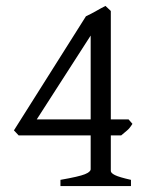

<svg xmlns="http://www.w3.org/2000/svg" viewBox="-20 -628 510 648"><path d="M427 -210Q417 -194 408 -187Q399 -180 389 -171H354V-51Q354 -44 368 -37Q382 -30 422 -21V0H184V-21Q247 -32 266.5 -40Q286 -48 286 -57V-171H43L27 -188L270 -573Q289 -582 305.5 -591.5Q322 -601 336 -608L354 -591V-225H414ZM286 -508 104 -225H286Z"/></svg>

Font: ChillKai
Style: Regular
Weight: 400
Designer: ChillType
Foundry: 寒蝉字型
Version: Version 2.000